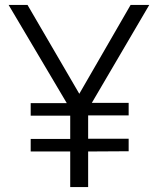

<svg xmlns="http://www.w3.org/2000/svg" viewBox="-20 -762 643 782"><path d="M105 -342V-291H266V-196H105V-145H266V0H339V-145L504 -146V-197H339V-292H504V-343H354L588 -742H512L303 -380L92 -742H15L252 -342Z"/></svg>

Font: Cheyenne Sans Light
Style: Regular
Weight: 300
Designer: The Public Sans project authors (U.S. Web Design System), Libre Franklin designed by Pablo Impallari and Rodrigo Fuenzal
Foundry: The Cheyenne Sans Project Authors
Version: Version 2.007